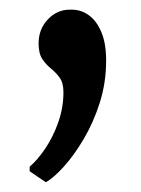

<svg xmlns="http://www.w3.org/2000/svg" viewBox="-20 -146 292 398"><path d="M74.5 231.5 41.5 209V199.5Q57.5 186 73.8 162Q90 138 100.8 107.5Q111.5 77 111.5 45.5Q111.5 26 103.8 15.2Q96 4.5 85.8 -3.8Q75.5 -12 67.8 -23.5Q60 -35 60 -56Q60 -85.5 79.2 -105.8Q98.5 -126 124.5 -126H128.5Q148.5 -126 164.5 -114.2Q180.5 -102.5 190.2 -79.2Q200 -56 200 -20.5Q200 25.5 186.8 67Q173.5 108.5 153.5 142.2Q133.5 176 112.5 199.2Q91.5 222.5 75.5 231.5Z"/></svg>

Font: Merriweather 24pt
Style: Regular
Weight: 400
Designer: Eben Sorkin
Foundry: Eben Sorkin
Version: Version 2.100